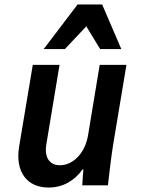

<svg xmlns="http://www.w3.org/2000/svg" viewBox="-20 -831 640 861"><path d="M487 -180 547 -540H427L375 -225C362 -146 309 -90 249 -90C201 -90 178 -126 188 -185L247 -540H127L66 -175C47 -63 99 10 198 10C260 10 313 -19 350 -71H354C352 -48 350 -25 349 0H464C471 -63 479 -129 487 -180ZM176 -611H271L367 -713L429 -611H524L438 -811H328Z"/></svg>

Font: CommitMono
Style: Bold Italic
Weight: 700
Monospace: yes
Designer: Eigil Nikolajsen
Foundry: Eigil Nikolajsen
Version: Version 1.143